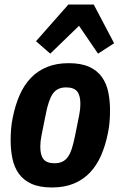

<svg xmlns="http://www.w3.org/2000/svg" viewBox="-20 -816 533 848"><path d="M210 12Q155 12 119.5 -4Q84 -20 63.5 -48.5Q43 -77 35 -115Q27 -153 27 -197Q27 -220 29 -246Q31 -272 36 -295Q47 -351 66.5 -395.5Q86 -440 116 -471.5Q146 -503 187.5 -520Q229 -537 283 -537Q338 -537 373.5 -521Q409 -505 429.5 -476.5Q450 -448 458 -410Q466 -372 466 -328Q466 -305 464 -279Q462 -253 457 -230Q446 -174 426.5 -129.5Q407 -85 377 -53.5Q347 -22 305.5 -5Q264 12 210 12ZM221 -95Q240 -95 254.5 -101.5Q269 -108 279.5 -122.5Q290 -137 297.5 -160.5Q305 -184 312 -219L330 -309Q335 -334 335 -357Q335 -395 320.5 -412.5Q306 -430 272 -430Q233 -430 213.5 -402.5Q194 -375 181 -306L163 -216Q158 -191 158 -168Q158 -130 172.5 -112.5Q187 -95 221 -95ZM394 -796 484 -625 413 -579 329 -702 202 -579 139 -634 282 -796Z"/></svg>

Font: IBM Plex Sans Cond
Style: Bold Italic
Weight: 700
Width: 3
Italic angle: -11°
Designer: Mike Abbink, Paul van der Laan, Pieter van Rosmalen
Foundry: Bold Monday
Version: Version 1.3